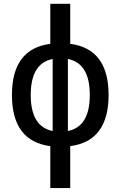

<svg xmlns="http://www.w3.org/2000/svg" viewBox="-20 -752 626 997"><path d="M241.2 224.6V6.8Q42 -19 42 -258.8Q42 -498.5 241.2 -524.4V-732.4H344.7V-524.4Q543.9 -498.5 543.9 -258.8Q543.9 -19 344.7 6.8V224.6ZM253.4 -71.8V-445.8Q139.6 -423.3 139.6 -258.8Q139.6 -94.2 253.4 -71.8ZM332.5 -445.8V-71.8Q446.3 -94.2 446.3 -258.8Q446.3 -423.3 332.5 -445.8Z"/></svg>

Font: CaskaydiaCove NFP
Style: Regular
Weight: 400
Designer: Aaron Bell
Foundry: Saja Typeworks
Version: Version 2111.001; VTT 6.35;Nerd Fonts 3.1.1